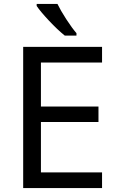

<svg xmlns="http://www.w3.org/2000/svg" viewBox="-20 -951 596 971"><path d="M496.1 0H97.2V-713.9H496.1V-634.8H187V-412.1H478V-334H187V-79.1H496.1ZM366.7 -771H307.6Q271 -800.3 227.3 -846.9Q183.6 -893.6 165.5 -920.9V-931.2H270.5Q286.1 -898.9 314.9 -854.2Q343.8 -809.6 366.7 -783.2Z"/></svg>

Font: NotoSans
Style: Regular
Weight: 400
Designer: Monotype Design team
Foundry: Monotype Imaging Inc.
Version: Version 1.04; ttfautohint (v1.4.1)